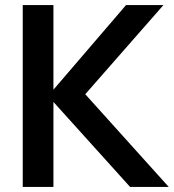

<svg xmlns="http://www.w3.org/2000/svg" viewBox="-20 -740 688 760"><path d="M70 -720H191.5V-385L479 -720H627L317.5 -367L648 0H495L191.5 -336.5V0H70Z"/></svg>

Font: Vela Sans Bd
Style: Bold
Weight: 700
Designer: Principal design: Mikhail Sharanda - project Manrope.
Design modification: Ravid Balaliev
Foundry: Mikhail Sharanda
Version: Version 1.001